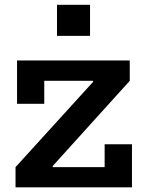

<svg xmlns="http://www.w3.org/2000/svg" viewBox="-20 -802 626 822"><path d="M46.5 -86.5 378.5 -451.5V-481L535.5 -456L205.5 -91V-58.5ZM535.5 -543V-456H169.5V-357.5H53V-543ZM428 -184.5H545V0H46.5V-86.5H428ZM224 -781.5H365.5V-648.5H224Z"/></svg>

Font: Hepta Slab SemiBold
Style: Regular
Weight: 600
Designer: Michael LaGattuta
Foundry: Michael LaGattuta
Version: Version 1.102